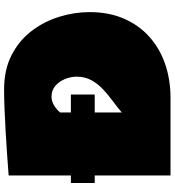

<svg xmlns="http://www.w3.org/2000/svg" viewBox="22 -864 842 925"><g transform="rotate(-90 442.5 -401.0)"><path d="M60.1 -365.2H23.9V-480H60.1V-779.8Q60.1 -779.8 89.4 -782Q118.7 -784.2 166 -787.6Q213.4 -791 269 -794.2Q324.7 -797.4 378.7 -799.6Q432.6 -801.8 474.1 -801.8Q569.8 -801.8 640.1 -765.6Q710.4 -729.5 756.3 -669.2Q802.2 -608.9 824.7 -535.9Q847.2 -462.9 847.2 -389.2Q847.2 -297.4 815.9 -225.1Q784.7 -152.8 728.8 -102.5Q672.9 -52.2 597.4 -26.1Q522 0 434.1 0H60.1ZM363.8 -480H450.2V-365.2H363.8V-234.9Q389.6 -256.8 419.4 -278.8Q449.2 -300.8 475.8 -325.7Q502.4 -350.6 519.3 -381.6Q536.1 -412.6 536.1 -453.1Q536.1 -480 524.9 -507.8Q513.7 -535.6 492.4 -554.4Q471.2 -573.2 439.9 -573.2Q417.5 -573.2 397.7 -561Q377.9 -548.8 363.8 -532.2Z"/></g></svg>

Font: Rammetto One
Style: Regular
Weight: 400
Designer: Vernon Adams
Foundry: Vernon Adams
Version: Version 1.100; ttfautohint (v1.8.4.7-5d5b)